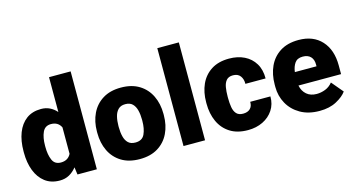

<svg xmlns="http://www.w3.org/2000/svg" viewBox="-81 -1080 2626 1421"><g transform="rotate(-15 1232.0 -370.0)"><path d="M25.9 -257.8V-268.1Q25.9 -348.6 49.3 -409.4Q72.8 -470.2 118.4 -504.2Q164.1 -538.1 231.4 -538.1Q268.6 -538.1 298.1 -523.4Q327.6 -508.8 350.1 -482.9V-750H515.6V0H367.2L359.4 -56.6Q335.4 -25.9 303.7 -8.1Q272 9.8 230.5 9.8Q163.6 9.8 117.9 -25.1Q72.3 -60.1 49.1 -120.6Q25.9 -181.2 25.9 -257.8ZM190.4 -268.1V-257.8Q190.4 -198.7 207.8 -158Q225.1 -117.2 272.5 -117.2Q327.1 -117.2 350.1 -162.6V-365.2Q328.1 -411.1 273.4 -411.1Q227.5 -411.1 209 -370.4Q190.4 -329.6 190.4 -268.1Z M588.4 -258.8V-269Q588.4 -346.2 617.7 -407Q647 -467.8 703.6 -502.9Q760.3 -538.1 842.8 -538.1Q925.8 -538.1 982.7 -502.9Q1039.6 -467.8 1068.8 -407Q1098.1 -346.2 1098.1 -269V-258.8Q1098.1 -181.6 1068.8 -120.8Q1039.6 -60.1 982.9 -25.1Q926.3 9.8 843.8 9.8Q760.7 9.8 703.9 -25.1Q647 -60.1 617.7 -120.8Q588.4 -181.6 588.4 -258.8ZM752.9 -269V-258.8Q752.9 -219.2 761 -187Q769 -154.8 788.6 -136Q808.1 -117.2 843.8 -117.2Q896 -117.2 914.8 -158.2Q933.6 -199.2 933.6 -258.8V-269Q933.6 -307.6 925.5 -339.8Q917.5 -372.1 897.9 -391.6Q878.4 -411.1 842.8 -411.1Q808.1 -411.1 788.6 -391.6Q769 -372.1 761 -339.8Q752.9 -307.6 752.9 -269Z M1344.7 -750V0H1179.7V-750Z M1668.9 -117.2Q1703.6 -117.2 1722.9 -136Q1742.2 -154.8 1741.2 -188.5H1896Q1896.5 -128.9 1866.9 -84.2Q1837.4 -39.6 1786.9 -14.9Q1736.3 9.8 1672.9 9.8Q1590.3 9.8 1535.4 -25.4Q1480.5 -60.5 1452.9 -121.3Q1425.3 -182.1 1425.3 -258.3V-269.5Q1425.3 -346.2 1452.6 -406.7Q1480 -467.3 1534.9 -502.7Q1589.8 -538.1 1671.9 -538.1Q1737.8 -538.1 1788.3 -513.2Q1838.9 -488.3 1867.7 -440.9Q1896.5 -393.6 1896 -326.2H1741.2Q1742.2 -361.8 1723.9 -386.5Q1705.6 -411.1 1668 -411.1Q1634.3 -411.1 1617.4 -391.6Q1600.6 -372.1 1595.2 -339.8Q1589.8 -307.6 1589.8 -269.5V-258.3Q1589.8 -219.2 1595.2 -187.3Q1600.6 -155.3 1617.7 -136.2Q1634.8 -117.2 1668.9 -117.2Z M2221.7 9.8Q2135.7 9.8 2074.7 -25.4Q2013.7 -60.5 1981.4 -118.9Q1949.2 -177.2 1949.2 -246.6V-265.1Q1949.2 -342.3 1977.5 -404.1Q2005.9 -465.8 2062.7 -502Q2119.6 -538.1 2204.1 -538.1Q2316.4 -538.1 2380.1 -468.3Q2443.8 -398.4 2443.8 -279.3V-212.4H2117.2Q2126 -168.5 2155.8 -142.8Q2185.5 -117.2 2232.4 -117.2Q2266.1 -117.2 2298.8 -129.9Q2331.5 -142.6 2355 -171.9L2429.7 -83Q2405.3 -48.3 2351.6 -19.3Q2297.9 9.8 2221.7 9.8ZM2202.6 -411.1Q2160.6 -411.1 2141.6 -384Q2122.6 -356.9 2117.2 -315.4H2283.2V-328.1Q2283.7 -367.2 2262.7 -389.2Q2241.7 -411.1 2202.6 -411.1Z"/></g></svg>

Font: Vazirmatn UI FD Black
Style: Regular
Weight: 900
Designer: Saber Rastikerdar
Foundry: Saber Rastikerdar
Version: Version 33.003